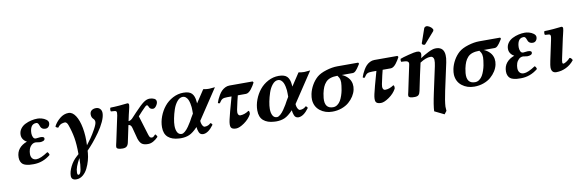

<svg xmlns="http://www.w3.org/2000/svg" viewBox="-59 -1201 5926 1960"><g transform="rotate(-10 2904.0 -221.5)"><path d="M184.1 -98.1Q184.1 -69.8 198.7 -52.5Q213.4 -35.2 241.2 -35.2Q283.7 -35.2 361.8 -86.9Q376 -78.1 379.9 -55.2Q300.8 9.8 203.1 9.8Q179.2 9.8 161.9 8.3Q144.5 6.8 124.8 1.5Q105 -3.9 92.8 -13.7Q80.6 -23.4 72.3 -41.3Q64 -59.1 64 -84Q64 -137.7 93.5 -174.1Q123 -210.4 175.8 -229Q152.3 -240.7 138.2 -261.5Q124 -282.2 124 -308.1Q124 -342.8 143.3 -369.6Q162.6 -396.5 193.1 -411.6Q223.6 -426.8 256.6 -434.3Q289.6 -441.9 321.8 -441.9Q340.8 -441.9 365.2 -435.5Q389.6 -429.2 410.9 -413.6Q432.1 -397.9 432.1 -377.9Q432.1 -356.9 419.7 -341.6Q407.2 -326.2 386.2 -326.2Q366.7 -326.2 354.7 -333.7Q342.8 -341.3 337.6 -352.3Q332.5 -363.3 328.9 -374Q325.2 -384.8 318.8 -392.3Q312.5 -399.9 301.8 -399.9Q282.2 -399.9 268.6 -391.4Q254.9 -382.8 247.8 -368.2Q240.7 -353.5 237.8 -337.6Q234.9 -321.8 234.9 -303.2Q234.9 -282.2 243.7 -263.7Q252.4 -245.1 271 -245.1Q279.3 -245.1 294.4 -247.6Q309.6 -250 317.9 -250Q357.9 -250 357.9 -231Q357.9 -213.9 342 -207Q326.2 -200.2 306.2 -200.2Q298.8 -200.2 284.2 -203.1Q269.5 -206.1 262.2 -206.1Q236.3 -206.1 217.8 -188.2Q199.2 -170.4 191.7 -146.7Q184.1 -123 184.1 -98.1Z M624 170.9Q624 195.8 635.7 195.8Q656.2 195.8 665 146.7Q673.8 97.7 673.8 38.1V28.8Q648.9 74.7 636.5 107.7Q624 140.6 624 170.9ZM555.7 193.8Q555.7 150.4 582 97.4Q608.4 44.4 649.9 7.8L671.9 -12.2Q671.9 -113.3 659.9 -182.6Q647.9 -252 623 -320.8Q618.7 -334 610.4 -344.5Q602.1 -355 591.8 -355Q585.9 -355 579.6 -354Q573.2 -353 561 -349.9Q548.8 -346.7 537.1 -337.6Q525.4 -328.6 517.1 -314.9Q499.5 -314.9 488.8 -330.1Q511.2 -374.5 553.2 -409.2Q595.2 -443.8 644 -443.8Q684.6 -443.8 715.8 -396.5Q747.1 -349.1 762.5 -266.8Q777.8 -184.6 772.9 -85.9Q794.4 -113.3 819.6 -149.2Q844.7 -185.1 871.8 -234.4Q898.9 -283.7 898.9 -306.2Q898.9 -318.8 893.6 -328.1Q888.2 -337.4 881.8 -342.8Q875.5 -348.1 870.1 -359.9Q864.7 -371.6 864.7 -388.2Q864.7 -415.5 882.8 -429.7Q900.9 -443.8 928.7 -443.8Q954.6 -443.8 970.7 -426.8Q986.8 -409.7 986.8 -382.8Q986.8 -345.7 962.9 -293.7Q939 -241.7 902.8 -191.2Q866.7 -140.6 832.8 -100.1Q798.8 -59.6 770 -30.8L768.1 -4.9Q765.1 31.2 754.2 71.3Q743.2 111.3 724.1 149.7Q705.1 188 674.6 212.9Q644 237.8 607.9 237.8Q555.7 237.8 555.7 193.8Z M1247.6 -318.8 1233.9 -254.9Q1257.8 -254.9 1283.7 -285.2L1327.6 -332Q1388.2 -396.5 1421.1 -420.2Q1454.1 -443.8 1483.9 -443.8Q1510.3 -443.8 1531.5 -433.8Q1552.7 -423.8 1552.7 -400.9Q1552.7 -381.3 1536.6 -358.6Q1520.5 -335.9 1502.9 -335.9Q1486.8 -335.9 1476.8 -343Q1466.8 -350.1 1463.9 -358.9Q1460.9 -367.7 1456.3 -374.8Q1451.7 -381.8 1444.8 -381.8Q1439 -381.8 1427 -371.1Q1415 -360.4 1385.7 -329.1L1345.7 -285.2L1405.8 -88.9Q1413.1 -64.5 1419.9 -56.6Q1426.8 -48.8 1439.9 -48.8Q1449.2 -48.8 1456.3 -54Q1463.4 -59.1 1477.5 -74.2Q1483.4 -72.3 1489.5 -62.5Q1495.6 -52.7 1496.6 -45.9Q1442.9 9.8 1390.6 9.8Q1348.1 9.8 1326.9 -5.6Q1305.7 -21 1291.5 -63L1260.7 -180.2Q1251.5 -215.8 1225.6 -215.8L1189 -43Q1183.6 -16.1 1169.7 -3.2Q1155.8 9.8 1127 9.8Q1064 9.8 1064 -17.1Q1064 -23.9 1065.7 -32.7Q1067.4 -41.5 1070.1 -52.7Q1072.8 -64 1073.7 -67.9L1129.9 -332Q1132.8 -346.7 1132.8 -358.9Q1132.8 -379.4 1113.8 -380.9L1073.7 -383.8Q1069.3 -390.1 1070.1 -403.6Q1070.8 -417 1075.7 -422.9Q1109.4 -422.9 1168.2 -427.5Q1227.1 -432.1 1252 -436Q1268.6 -436 1268.6 -418Q1268.6 -410.2 1265.6 -395.5Q1262.7 -380.9 1256.6 -356.2Q1250.5 -331.5 1247.6 -318.8Z M1872.1 -180.2 1894 -216.8V-251Q1894 -267.1 1892.8 -283.9Q1891.6 -300.8 1886.7 -323.2Q1881.8 -345.7 1874.3 -362.3Q1866.7 -378.9 1852.8 -390.9Q1838.9 -402.8 1820.3 -402.8Q1788.6 -402.8 1762 -370.6Q1735.4 -338.4 1720 -292.2Q1704.6 -246.1 1696 -201.9Q1687.5 -157.7 1687.5 -127Q1687.5 -85 1701.9 -58.6Q1716.3 -32.2 1746.1 -32.2Q1761.7 -32.2 1781.7 -49.6Q1801.8 -66.9 1819.8 -93.3Q1837.9 -119.6 1850.6 -141.1Q1863.3 -162.6 1872.1 -180.2ZM1834.5 -443.8Q1895 -443.8 1921.1 -416.7Q1947.3 -389.6 1952.1 -334L1954.1 -312L2041 -443.8Q2074.2 -438 2091.3 -438H2104.5Q2112.3 -438 2162.1 -442.9L1955.1 -130.9Q1955.1 -119.6 1958.7 -104.7Q1962.4 -89.8 1970.9 -76.9Q1979.5 -64 1990.2 -64Q2027.3 -64 2052.2 -89.8Q2065.9 -86.4 2071.3 -69.8Q2014.6 7.8 1961.4 7.8Q1945.8 7.8 1935.1 0.2Q1924.3 -7.3 1918.7 -21.7Q1913.1 -36.1 1910.6 -47.4Q1908.2 -58.6 1906.2 -75.2Q1856.4 -22.9 1818.1 -6.6Q1779.8 9.8 1730.5 9.8Q1716.3 9.8 1709.5 8.8Q1638.7 4.9 1598.9 -29.8Q1559.1 -64.5 1559.1 -133.8Q1559.1 -189.5 1580.1 -245.1Q1601.1 -300.8 1636.7 -344.7Q1672.4 -388.7 1724.6 -416.3Q1776.9 -443.8 1834.5 -443.8Z M2313 -320.8H2269Q2234.4 -320.8 2218.8 -312.7Q2203.1 -304.7 2183.1 -272.9Q2166.5 -272.9 2164.1 -280.8Q2170.4 -299.8 2178.2 -317.4Q2186 -335 2199.5 -357.4Q2212.9 -379.9 2228.3 -395.8Q2243.7 -411.6 2265.4 -422.9Q2287.1 -434.1 2311 -434.1H2551.3L2559.1 -421.9Q2550.8 -405.8 2540.8 -389.6Q2530.8 -373.5 2518.1 -357.2Q2505.4 -340.8 2490.7 -330.8Q2476.1 -320.8 2462.9 -320.8H2377.9Q2366.2 -278.3 2345.2 -178.2Q2338.9 -147.9 2345.7 -131.6Q2352.5 -115.2 2369.1 -115.2Q2412.1 -115.2 2457 -146Q2463.4 -145.5 2465.8 -134Q2468.3 -122.6 2465.3 -109.9Q2439.5 -61.5 2388.2 -25.9Q2336.9 9.8 2303.2 9.8Q2260.3 9.8 2249.8 -12.5Q2239.3 -34.7 2252 -91.8Q2262.7 -142.6 2313 -320.8Z M2859.9 -180.2 2881.8 -216.8V-251Q2881.8 -267.1 2880.6 -283.9Q2879.4 -300.8 2874.5 -323.2Q2869.6 -345.7 2862.1 -362.3Q2854.5 -378.9 2840.6 -390.9Q2826.7 -402.8 2808.1 -402.8Q2776.4 -402.8 2749.8 -370.6Q2723.1 -338.4 2707.8 -292.2Q2692.4 -246.1 2683.8 -201.9Q2675.3 -157.7 2675.3 -127Q2675.3 -85 2689.7 -58.6Q2704.1 -32.2 2733.9 -32.2Q2749.5 -32.2 2769.5 -49.6Q2789.6 -66.9 2807.6 -93.3Q2825.7 -119.6 2838.4 -141.1Q2851.1 -162.6 2859.9 -180.2ZM2822.3 -443.8Q2882.8 -443.8 2908.9 -416.7Q2935.1 -389.6 2939.9 -334L2941.9 -312L3028.8 -443.8Q3062 -438 3079.1 -438H3092.3Q3100.1 -438 3149.9 -442.9L2942.9 -130.9Q2942.9 -119.6 2946.5 -104.7Q2950.2 -89.8 2958.7 -76.9Q2967.3 -64 2978 -64Q3015.1 -64 3040 -89.8Q3053.7 -86.4 3059.1 -69.8Q3002.4 7.8 2949.2 7.8Q2933.6 7.8 2922.9 0.2Q2912.1 -7.3 2906.5 -21.7Q2900.9 -36.1 2898.4 -47.4Q2896 -58.6 2894 -75.2Q2844.2 -22.9 2805.9 -6.6Q2767.6 9.8 2718.3 9.8Q2704.1 9.8 2697.3 8.8Q2626.5 4.9 2586.7 -29.8Q2546.9 -64.5 2546.9 -133.8Q2546.9 -189.5 2567.9 -245.1Q2588.9 -300.8 2624.5 -344.7Q2660.2 -388.7 2712.4 -416.3Q2764.6 -443.8 2822.3 -443.8Z M3315.9 -32.2Q3340.3 -32.2 3360.4 -46.9Q3380.4 -61.5 3393.1 -83Q3405.8 -104.5 3415.5 -133.5Q3425.3 -162.6 3429.7 -186.3Q3434.1 -210 3437 -233.9Q3442.4 -271 3437.3 -294.7Q3432.1 -318.4 3414.1 -340.8Q3371.6 -340.8 3341.3 -330.8Q3311 -320.8 3292 -299.6Q3272.9 -278.3 3262 -252.4Q3251 -226.6 3242.7 -188Q3236.8 -157.7 3235.8 -141.1Q3226.6 -32.2 3315.9 -32.2ZM3571.8 -340.8H3459Q3495.1 -326.2 3521 -298.6Q3546.9 -271 3553.7 -232.9Q3558.6 -202.1 3551.8 -171.9Q3544.4 -138.2 3524.2 -106.2Q3503.9 -74.2 3473.1 -47.6Q3442.4 -21 3397.5 -4.9Q3352.5 11.2 3300.8 11.2Q3226.6 11.2 3173.6 -30.3Q3120.6 -71.8 3115.7 -144Q3114.3 -168.5 3121.1 -204.1Q3131.3 -250.5 3155.3 -292.7Q3179.2 -335 3213.9 -366.2Q3249 -397 3312.5 -416.5Q3376 -436 3428.7 -436H3646L3652.8 -423.8Q3649.9 -419.4 3639.4 -402.8Q3628.9 -386.2 3623.5 -379.2Q3618.2 -372.1 3608.6 -361.1Q3599.1 -350.1 3590.1 -345.5Q3581.1 -340.8 3571.8 -340.8Z M3814.5 -320.8H3770.5Q3735.8 -320.8 3720.2 -312.7Q3704.6 -304.7 3684.6 -272.9Q3668 -272.9 3665.5 -280.8Q3671.9 -299.8 3679.7 -317.4Q3687.5 -335 3700.9 -357.4Q3714.4 -379.9 3729.7 -395.8Q3745.1 -411.6 3766.8 -422.9Q3788.6 -434.1 3812.5 -434.1H4052.7L4060.5 -421.9Q4052.2 -405.8 4042.2 -389.6Q4032.2 -373.5 4019.5 -357.2Q4006.8 -340.8 3992.2 -330.8Q3977.5 -320.8 3964.4 -320.8H3879.4Q3867.7 -278.3 3846.7 -178.2Q3840.3 -147.9 3847.2 -131.6Q3854 -115.2 3870.6 -115.2Q3913.6 -115.2 3958.5 -146Q3964.8 -145.5 3967.3 -134Q3969.7 -122.6 3966.8 -109.9Q3940.9 -61.5 3889.6 -25.9Q3838.4 9.8 3804.7 9.8Q3761.7 9.8 3751.2 -12.5Q3740.7 -34.7 3753.4 -91.8Q3764.2 -142.6 3814.5 -320.8Z M4079.6 -368.2Q4074.7 -378.4 4078.6 -398.9Q4103.5 -409.2 4168 -425.5Q4232.4 -441.9 4253.4 -441.9Q4262.7 -441.9 4274.4 -439.9Q4291.5 -434.1 4294.4 -418Q4295.9 -407.7 4293.5 -397Q4293 -394.5 4292 -389.4Q4291 -384.3 4290.5 -381.8Q4288.6 -377 4286.6 -369.1Q4323.7 -394.5 4370.6 -418Q4417.5 -441.4 4444.3 -441.9H4462.4Q4534.2 -435.5 4538.6 -356.9Q4541 -329.6 4531.7 -282.2L4470.7 0Q4448.7 102.1 4445.3 161.1Q4445.3 174.8 4447.8 205.1L4423.3 236.8L4323.7 188Q4325.2 130.4 4353.5 0L4410.6 -265.1Q4418.9 -303.7 4417.5 -331.1Q4412.6 -366.2 4382.3 -366.2Q4335 -366.2 4272.5 -325.2Q4272.5 -320.8 4271.5 -318.8Q4260.3 -271.5 4245.6 -202.4Q4231 -133.3 4221.7 -87.9L4212.4 -43Q4207 -15.1 4194.3 -2.7Q4181.6 9.8 4153.3 9.8Q4134.3 9.8 4126.5 8.8Q4104 6.3 4095.9 -1.5Q4087.9 -9.3 4091.3 -25.9Q4094.7 -38.1 4098.6 -57.1Q4103 -77.6 4122.8 -172.6Q4142.6 -267.6 4151.4 -307.1Q4156.7 -327.6 4156.7 -340.8Q4155.3 -353.5 4145.5 -358.9Q4130.4 -368.2 4079.6 -368.2ZM4398.4 -681.2Q4406.7 -681.2 4425.3 -671.9Q4445.8 -660.6 4455.6 -644Q4459.5 -640.1 4459.5 -632.8Q4459.5 -624 4454.6 -618.2L4356.4 -505.9Q4350.6 -498 4345.7 -498Q4335.9 -498 4327.6 -502.9Q4319.3 -507.8 4319.3 -516.1Q4319.3 -517.1 4319.8 -518.8Q4320.3 -520.5 4320.3 -521Q4320.8 -522.5 4322 -524.9Q4323.2 -527.3 4323.7 -528.8L4370.6 -664.1Q4373.5 -671.9 4381.6 -676.5Q4389.6 -681.2 4398.4 -681.2Z M4787.1 -32.2Q4811.5 -32.2 4831.5 -46.9Q4851.6 -61.5 4864.3 -83Q4877 -104.5 4886.7 -133.5Q4896.5 -162.6 4900.9 -186.3Q4905.3 -210 4908.2 -233.9Q4913.6 -271 4908.4 -294.7Q4903.3 -318.4 4885.3 -340.8Q4842.8 -340.8 4812.5 -330.8Q4782.2 -320.8 4763.2 -299.6Q4744.1 -278.3 4733.2 -252.4Q4722.2 -226.6 4713.9 -188Q4708 -157.7 4707 -141.1Q4697.8 -32.2 4787.1 -32.2ZM5043 -340.8H4930.2Q4966.3 -326.2 4992.2 -298.6Q5018.1 -271 5024.9 -232.9Q5029.8 -202.1 5022.9 -171.9Q5015.6 -138.2 4995.4 -106.2Q4975.1 -74.2 4944.3 -47.6Q4913.6 -21 4868.7 -4.9Q4823.7 11.2 4772 11.2Q4697.8 11.2 4644.8 -30.3Q4591.8 -71.8 4586.9 -144Q4585.4 -168.5 4592.3 -204.1Q4602.5 -250.5 4626.5 -292.7Q4650.4 -335 4685.1 -366.2Q4720.2 -397 4783.7 -416.5Q4847.2 -436 4899.9 -436H5117.2L5124 -423.8Q5121.1 -419.4 5110.6 -402.8Q5100.1 -386.2 5094.7 -379.2Q5089.4 -372.1 5079.8 -361.1Q5070.3 -350.1 5061.3 -345.5Q5052.2 -340.8 5043 -340.8Z M5235.8 -98.1Q5235.8 -69.8 5250.5 -52.5Q5265.1 -35.2 5293 -35.2Q5335.4 -35.2 5413.6 -86.9Q5427.7 -78.1 5431.6 -55.2Q5352.5 9.8 5254.9 9.8Q5231 9.8 5213.6 8.3Q5196.3 6.8 5176.5 1.5Q5156.7 -3.9 5144.5 -13.7Q5132.3 -23.4 5124 -41.3Q5115.7 -59.1 5115.7 -84Q5115.7 -137.7 5145.3 -174.1Q5174.8 -210.4 5227.5 -229Q5204.1 -240.7 5189.9 -261.5Q5175.8 -282.2 5175.8 -308.1Q5175.8 -342.8 5195.1 -369.6Q5214.4 -396.5 5244.9 -411.6Q5275.4 -426.8 5308.3 -434.3Q5341.3 -441.9 5373.5 -441.9Q5392.6 -441.9 5417 -435.5Q5441.4 -429.2 5462.6 -413.6Q5483.9 -397.9 5483.9 -377.9Q5483.9 -356.9 5471.4 -341.6Q5459 -326.2 5438 -326.2Q5418.5 -326.2 5406.5 -333.7Q5394.5 -341.3 5389.4 -352.3Q5384.3 -363.3 5380.6 -374Q5377 -384.8 5370.6 -392.3Q5364.3 -399.9 5353.5 -399.9Q5334 -399.9 5320.3 -391.4Q5306.6 -382.8 5299.6 -368.2Q5292.5 -353.5 5289.6 -337.6Q5286.6 -321.8 5286.6 -303.2Q5286.6 -282.2 5295.4 -263.7Q5304.2 -245.1 5322.8 -245.1Q5331.1 -245.1 5346.2 -247.6Q5361.3 -250 5369.6 -250Q5409.7 -250 5409.7 -231Q5409.7 -213.9 5393.8 -207Q5377.9 -200.2 5357.9 -200.2Q5350.6 -200.2 5335.9 -203.1Q5321.3 -206.1 5314 -206.1Q5288.1 -206.1 5269.5 -188.2Q5251 -170.4 5243.4 -146.7Q5235.8 -123 5235.8 -98.1Z M5746.6 -318.8 5704.6 -123Q5697.8 -92.3 5697.8 -78.1Q5697.8 -62 5708.5 -62Q5717.3 -62 5739.3 -75.4Q5761.2 -88.9 5778.8 -108.9Q5788.1 -108.9 5796.4 -99.4Q5804.7 -89.8 5807.6 -81.1Q5773.4 -37.1 5724.4 -12.9Q5675.3 11.2 5622.6 11.2Q5570.8 11.2 5570.8 -47.9Q5570.8 -64.9 5580.6 -113.8L5624.5 -319.8Q5630.4 -348.6 5630.4 -358.9Q5630.4 -379.4 5612.8 -380.9L5572.8 -383.8Q5568.4 -390.1 5569.1 -403.6Q5569.8 -417 5574.7 -422.9Q5608.4 -422.9 5667 -427.5Q5725.6 -432.1 5750.5 -436Q5767.6 -436 5767.6 -418Q5767.6 -410.2 5764.6 -395.5Q5761.7 -380.9 5755.6 -356.2Q5749.5 -331.5 5746.6 -318.8Z"/></g></svg>

Font: Common Serif
Style: Bold Italic
Weight: 700
Italic angle: -12°
Designer: Philipp H. Poll, Khaled Hosny
Foundry: Stefan Peev, Context Ltd.
Version: Version 1.026